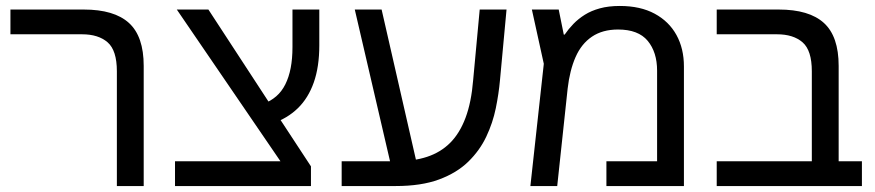

<svg xmlns="http://www.w3.org/2000/svg" viewBox="-20 -624 2936 644"><path d="M372 0V-385Q372 -455 341 -482Q310 -509 255 -509H15V-592H261Q363 -592 412.5 -547Q462 -502 462 -403V0Z M972 -8 573 -592H679L901 -252L1023 -66ZM567 0V-83H1002L1023 -66V0ZM894 -210 864 -276Q888 -285 906.5 -301Q925 -317 937 -341Q949 -365 955 -396Q961 -427 961 -466V-592H1051V-472Q1051 -400 1032.5 -347.5Q1014 -295 979 -261Q944 -227 894 -210Z M1126 0V-83H1307Q1367 -83 1412.5 -98Q1458 -113 1490 -145Q1522 -177 1541.5 -229Q1561 -281 1567 -355L1589 -592H1679L1657 -355Q1653 -310 1643 -261Q1633 -212 1611 -165.5Q1589 -119 1550.5 -81.5Q1512 -44 1452.5 -22Q1393 0 1307 0ZM1292 -67 1170 -592H1260L1380 -67Z M2059 -604Q2128 -604 2176 -578Q2224 -552 2249 -506.5Q2274 -461 2274 -401V0H2014V-83H2184V-387Q2184 -449 2152.5 -487Q2121 -525 2053 -525Q2001 -525 1965.5 -501Q1930 -477 1910.5 -432.5Q1891 -388 1884 -327L1849 0H1759L1804 -410L1764 -592H1854L1871 -508H1874Q1887 -527 1903.5 -544Q1920 -561 1941.5 -574.5Q1963 -588 1992 -596Q2021 -604 2059 -604Z M2703 0V-385Q2703 -455 2672 -482Q2641 -509 2586 -509H2384V-592H2592Q2694 -592 2743.5 -547Q2793 -502 2793 -403V0ZM2384 0V-83H2871V0Z"/></svg>

Font: Noto Sans Hebrew
Style: Regular
Weight: 400
Designer: Monotype Design Team
Foundry: Monotype Imaging Inc.
Version: Version 2.003